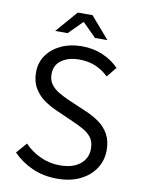

<svg xmlns="http://www.w3.org/2000/svg" viewBox="-93 -896 712 970"><g transform="rotate(10 263.5 -410.5)"><path d="M268.6 12.2Q198.7 12.2 141.6 -12.9Q84.5 -38.1 41.5 -82L88.4 -136.2Q124 -99.1 170.9 -77.9Q217.8 -56.6 270 -56.6Q336.4 -56.6 373.8 -86.7Q411.1 -116.7 411.1 -166Q411.1 -200.7 395.8 -221.9Q380.4 -243.2 354.5 -257.8Q328.6 -272.5 297.4 -286.1L202.6 -328.1Q172.4 -341.3 141.8 -362.8Q111.3 -384.3 91.1 -417.7Q70.8 -451.2 70.8 -499.5Q70.8 -549.3 97.9 -587.4Q125 -625.5 171.6 -647Q218.3 -668.5 276.9 -668.5Q335.4 -668.5 384.5 -647.5Q433.6 -626.5 467.3 -590.8L425.8 -540Q396 -568.8 359.1 -584.5Q322.3 -600.1 276.4 -600.1Q219.7 -600.1 184.6 -575Q149.4 -549.8 149.4 -503.9Q149.4 -471.7 166 -450.2Q182.6 -428.7 207.8 -414.6Q232.9 -400.4 257.8 -389.2L352.5 -348.6Q390.6 -332.5 421.9 -310.1Q453.1 -287.6 471.9 -254.4Q490.7 -221.2 490.7 -172.4Q490.7 -120.6 463.6 -78.9Q436.5 -37.1 386.7 -12.5Q336.9 12.2 268.6 12.2ZM129.9 -721.2 226.1 -832.5H301.8L397.9 -721.2H334L265.6 -789.6H261.7L193.8 -721.2Z"/></g></svg>

Font: Varta Light
Style: Regular
Weight: 400
Version: Version 1.004